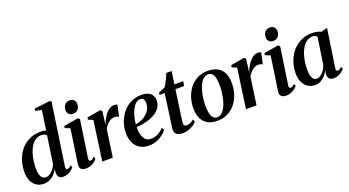

<svg xmlns="http://www.w3.org/2000/svg" viewBox="-56 -1450 3808 2095"><g transform="rotate(-20 1848.0 -402.0)"><path d="M461.5 -88.5Q459.5 -70.5 462.8 -61.8Q466 -53 476.5 -53Q486.5 -53 498 -59Q509.5 -65 524 -78.5L535.5 -55Q526 -42 508 -26.8Q490 -11.5 465 -0.5Q440 10.5 408.5 10.5Q371.5 10.5 356.8 -10.8Q342 -32 343.5 -64L348 -103.5Q336 -75 312 -48.8Q288 -22.5 255.2 -6Q222.5 10.5 183.5 10.5Q135.5 10.5 99.8 -12.8Q64 -36 44.2 -79.5Q24.5 -123 24.5 -183.5Q24.5 -235.5 37.2 -286.8Q50 -338 75.2 -383Q100.5 -428 138.5 -462.5Q176.5 -497 227 -516.8Q277.5 -536.5 341 -536.5Q357.5 -536.5 374 -534Q390.5 -531.5 403.5 -527.5L436 -753.5L363 -771.5L368 -795L548 -817L567 -804.5ZM395 -472.5Q388.5 -483 373.2 -491Q358 -499 336.5 -499Q297 -499 266.8 -478.5Q236.5 -458 215.2 -424Q194 -390 180.8 -347.8Q167.5 -305.5 161.5 -260.8Q155.5 -216 155.5 -175.5Q155.5 -131 164.8 -103Q174 -75 190.2 -61.8Q206.5 -48.5 227 -48.5Q251.5 -48.5 275.8 -64.5Q300 -80.5 319.5 -105.8Q339 -131 348 -158.5Z M670.5 11Q649 11 632.5 3.8Q616 -3.5 607.5 -18.5Q599 -33.5 602 -57.5Q603.5 -70 607.8 -99.2Q612 -128.5 618.2 -169.8Q624.5 -211 631.8 -259.8Q639 -308.5 646.5 -360Q654 -411.5 660.5 -460.5L602 -483L606.5 -507L772.5 -534.5L793 -520.5L729 -86.5Q726.5 -68 731.8 -60.8Q737 -53.5 746 -53.5Q756.5 -53.5 766.8 -59Q777 -64.5 792.5 -79.5L804 -55.5Q794 -42 775.8 -26.5Q757.5 -11 731 0Q704.5 11 670.5 11ZM742 -598Q712 -598 694.2 -617.8Q676.5 -637.5 677 -664.5Q677.5 -701 698.5 -725.2Q719.5 -749.5 755.5 -749.5Q788.5 -749.5 805.5 -729.5Q822.5 -709.5 822 -684Q822 -648 801.2 -623Q780.5 -598 742 -598Z M863 0 927.5 -460 872 -482.5 876.5 -507 1031.5 -534.5 1052 -520 1042 -432.5 1031.5 -359.5Q1042 -390.5 1058 -421.2Q1074 -452 1094.8 -477.8Q1115.5 -503.5 1140.5 -519.2Q1165.5 -535 1194 -535Q1208 -535 1217 -532.5Q1226 -530 1230.5 -527L1203 -396Q1199 -400 1184.8 -405.2Q1170.5 -410.5 1152.5 -410.5Q1133.5 -410.5 1115.5 -402.5Q1097.5 -394.5 1081.5 -381.2Q1065.5 -368 1052.8 -352Q1040 -336 1031 -319.5L985.5 0Z M1616 -94.5Q1601.5 -73.5 1571.8 -49Q1542 -24.5 1499.8 -6.8Q1457.5 11 1404.5 11Q1354 11 1317.2 -6.2Q1280.5 -23.5 1257 -53Q1233.5 -82.5 1222.2 -120Q1211 -157.5 1211 -198.5Q1211 -269 1233.5 -330.2Q1256 -391.5 1296 -438.2Q1336 -485 1390.5 -511.2Q1445 -537.5 1509 -537.5Q1557.5 -537.5 1588.5 -523.2Q1619.5 -509 1634.2 -484.2Q1649 -459.5 1649.5 -427.5Q1649.5 -384 1630.2 -351Q1611 -318 1578.5 -294.8Q1546 -271.5 1506 -256.5Q1466 -241.5 1424 -234.2Q1382 -227 1345 -226Q1343 -191.5 1347.8 -159.8Q1352.5 -128 1365 -103.8Q1377.5 -79.5 1398.8 -65.2Q1420 -51 1451 -51Q1482.5 -51 1509.2 -61Q1536 -71 1558.5 -87.5Q1581 -104 1599 -124ZM1484 -498.5Q1454.5 -498.5 1430.5 -476.8Q1406.5 -455 1389 -419.5Q1371.5 -384 1360.5 -341.5Q1349.5 -299 1346 -257.5Q1373.5 -260 1400.5 -270Q1427.5 -280 1451.2 -295.8Q1475 -311.5 1493.5 -332.8Q1512 -354 1522.2 -379.5Q1532.5 -405 1532.5 -434.5Q1532 -467.5 1519.5 -483Q1507 -498.5 1484 -498.5Z M1842.5 -181Q1839 -158 1836.8 -140.5Q1834.5 -123 1833 -110Q1831.5 -97 1831.5 -86.5Q1831.5 -71 1840.8 -63.8Q1850 -56.5 1864 -56.5Q1888 -56.5 1910.5 -66.8Q1933 -77 1950 -93L1961 -63.5Q1943.5 -42 1916.2 -25.2Q1889 -8.5 1856.8 1Q1824.5 10.5 1790.5 10.5Q1751 10.5 1726.8 -8.5Q1702.5 -27.5 1704 -68Q1704 -73.5 1705 -83.2Q1706 -93 1708 -107Q1710 -121 1712.8 -140Q1715.5 -159 1719 -183.5L1758.5 -469H1698.5L1704 -497L1773.5 -524.5Q1786.5 -537.5 1801 -563.5Q1815.5 -589.5 1828.5 -618.5Q1841.5 -647.5 1850 -669.5H1912L1890.5 -522.5H1992.5L1984.5 -469H1883Z M2280.5 -536.5Q2349 -536.5 2394.2 -511Q2439.5 -485.5 2462 -437.5Q2484.5 -389.5 2484.5 -322Q2485 -256.5 2465.8 -196.2Q2446.5 -136 2409.8 -89Q2373 -42 2319.8 -14.8Q2266.5 12.5 2198 12.5Q2130.5 12.5 2085.2 -13.5Q2040 -39.5 2017.8 -87.5Q1995.5 -135.5 1995 -201Q1995 -268 2014.2 -328.5Q2033.5 -389 2070.5 -436Q2107.5 -483 2160.5 -509.8Q2213.5 -536.5 2280.5 -536.5ZM2272 -499.5Q2241.5 -499.5 2218 -479.5Q2194.5 -459.5 2177.5 -425.8Q2160.5 -392 2149.5 -350.2Q2138.5 -308.5 2133.2 -264.5Q2128 -220.5 2128.5 -180.5Q2128.5 -130 2137.5 -95Q2146.5 -60 2164.2 -42.2Q2182 -24.5 2209 -24.5Q2239 -24.5 2262.2 -44.8Q2285.5 -65 2302.5 -98.8Q2319.5 -132.5 2330.5 -174.2Q2341.5 -216 2346.8 -260Q2352 -304 2351.5 -343.5Q2351.5 -392 2344 -427Q2336.5 -462 2319 -480.8Q2301.5 -499.5 2272 -499.5Z M2532 0 2596.5 -460 2541 -482.5 2545.5 -507 2700.5 -534.5 2721 -520 2711 -432.5 2700.5 -359.5Q2711 -390.5 2727 -421.2Q2743 -452 2763.8 -477.8Q2784.5 -503.5 2809.5 -519.2Q2834.5 -535 2863 -535Q2877 -535 2886 -532.5Q2895 -530 2899.5 -527L2872 -396Q2868 -400 2853.8 -405.2Q2839.5 -410.5 2821.5 -410.5Q2802.5 -410.5 2784.5 -402.5Q2766.5 -394.5 2750.5 -381.2Q2734.5 -368 2721.8 -352Q2709 -336 2700 -319.5L2654.5 0Z M2995 11Q2973.5 11 2957 3.8Q2940.5 -3.5 2932 -18.5Q2923.5 -33.5 2926.5 -57.5Q2928 -70 2932.2 -99.2Q2936.5 -128.5 2942.8 -169.8Q2949 -211 2956.2 -259.8Q2963.5 -308.5 2971 -360Q2978.5 -411.5 2985 -460.5L2926.5 -483L2931 -507L3097 -534.5L3117.5 -520.5L3053.5 -86.5Q3051 -68 3056.2 -60.8Q3061.5 -53.5 3070.5 -53.5Q3081 -53.5 3091.2 -59Q3101.5 -64.5 3117 -79.5L3128.5 -55.5Q3118.5 -42 3100.2 -26.5Q3082 -11 3055.5 0Q3029 11 2995 11ZM3066.5 -598Q3036.5 -598 3018.8 -617.8Q3001 -637.5 3001.5 -664.5Q3002 -701 3023 -725.2Q3044 -749.5 3080 -749.5Q3113 -749.5 3130 -729.5Q3147 -709.5 3146.5 -684Q3146.5 -648 3125.8 -623Q3105 -598 3066.5 -598Z M3600.5 -89.5Q3597.5 -68.5 3603 -60.8Q3608.5 -53 3618.5 -53Q3628 -53 3639.2 -59.2Q3650.5 -65.5 3664 -79L3676 -55Q3667.5 -43 3649.5 -27.5Q3631.5 -12 3606 -0.8Q3580.5 10.5 3548.5 10.5Q3513 10.5 3496.8 -9.5Q3480.5 -29.5 3482.5 -61.5L3489 -102.5Q3476 -74.5 3453.2 -48.8Q3430.5 -23 3400 -6.2Q3369.5 10.5 3333.5 10.5Q3286.5 10.5 3250.5 -12.5Q3214.5 -35.5 3194.5 -78.2Q3174.5 -121 3174.5 -180.5Q3174.5 -233.5 3188 -285Q3201.5 -336.5 3227.5 -381.5Q3253.5 -426.5 3292 -461Q3330.5 -495.5 3381 -515.2Q3431.5 -535 3493 -535Q3521.5 -535 3547.8 -528.8Q3574 -522.5 3595 -513L3666.5 -532ZM3536 -476.5Q3529.5 -486 3517 -492.2Q3504.5 -498.5 3486 -498.5Q3447.5 -498.5 3418 -478.5Q3388.5 -458.5 3367.2 -424.8Q3346 -391 3332.5 -348.8Q3319 -306.5 3312.8 -261.5Q3306.5 -216.5 3306.5 -174.5Q3306.5 -129.5 3315.2 -101.8Q3324 -74 3339 -61.2Q3354 -48.5 3373.5 -48.5Q3391 -48.5 3408.2 -58Q3425.5 -67.5 3441.2 -84Q3457 -100.5 3469.8 -122.2Q3482.5 -144 3490 -169Z"/></g></svg>

Font: Merriweather 96pt SemiBold
Style: Italic
Weight: 600
Italic angle: -7.8°
Version: Version 2.101